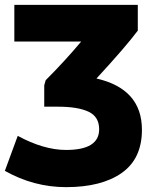

<svg xmlns="http://www.w3.org/2000/svg" viewBox="-23 -734 636 790"><path d="M561 -200Q561 -81 478 -22.5Q395 36 249 36Q116 36 -3 -31L50 -175Q157 -117 249 -117Q385 -117 385 -202Q385 -254 341 -274.5Q297 -295 216 -295H159V-383L165 -404Q244 -483 311 -563H36V-714H544V-608Q493 -540 374 -411Q561 -368 561 -200Z"/></svg>

Font: Repo
Style: ExtraBold
Weight: 800
Designer: Stefan Peev
Foundry: Context Ltd
Version: Version 001.000